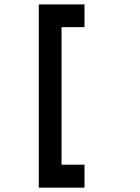

<svg xmlns="http://www.w3.org/2000/svg" viewBox="-20 -862 644 882"><path d="M262.7 0H158.2V-420.9V-841.8H262.7H368.2V-789.1V-737.3H315.4H262.7V-420.9V-105.5H315.4H368.2V-52.7V0Z"/></svg>

Font: VCR Jazz Mono
Style: Regular
Weight: 400
Version: Version 3.1